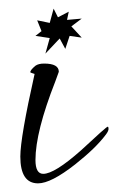

<svg xmlns="http://www.w3.org/2000/svg" viewBox="-20 -413 271 444"><path d="M85 -289 95 -325 62 -330 76 -341 66 -366 95 -360 104 -393 114 -373 139 -386 135 -367 169 -370 145 -352 169 -326 141 -330 131 -300 118 -324ZM68 11Q27 11 27 -51Q27 -95 60 -242Q50 -245 50 -246Q50 -251 62 -261Q69 -266 82 -266Q116 -266 116 -247Q116 -246 108 -225Q62 -108 62 -43Q62 -11 80 -11Q106 -11 167 -65Q226 -120 229 -120Q231 -120 231 -115Q231 -110 225 -102Q213 -86 195.5 -69Q178 -52 154 -33Q98 11 68 11Z"/></svg>

Font: Ole
Style: Regular
Weight: 400
Designer: Robert E. Leuschke
Foundry: Robert E. Leuschke
Version: Version 1.010; ttfautohint (v1.8.3)